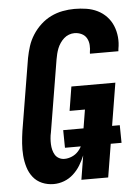

<svg xmlns="http://www.w3.org/2000/svg" viewBox="-53 -785 607 835"><g transform="rotate(-5 250.0 -367.5)"><path d="M148 8Q121 8 97.5 -2Q74 -12 58.5 -31.5Q43 -51 35.5 -76Q28 -101 26 -127Q24 -153 26 -180Q28 -207 32 -234L84 -548Q89 -574 97 -599Q105 -624 120 -647.5Q135 -671 155.5 -690Q176 -709 200.5 -721Q225 -733 251.5 -738Q278 -743 303 -743Q330 -743 355.5 -739Q381 -735 403.5 -724Q426 -713 443 -695Q460 -677 469.5 -654Q479 -631 481.5 -605Q484 -579 479 -553L478 -543H354V-548Q357 -564 356 -580.5Q355 -597 347.5 -610.5Q340 -624 325.5 -631Q311 -638 294 -638Q282 -638 270 -633.5Q258 -629 248.5 -620.5Q239 -612 231.5 -601Q224 -590 219.5 -578.5Q215 -567 212 -555Q209 -543 207 -531L155 -217Q152 -204 151 -191Q150 -178 150.5 -165.5Q151 -153 154 -141Q157 -129 163 -119Q169 -109 180 -103Q191 -97 204 -97Q220 -97 236.5 -104Q253 -111 265 -124.5Q277 -138 283 -154Q289 -170 292 -187L311 -303H244L261 -408H453L386 0H269L286 -105Q277 -83 264.5 -62.5Q252 -42 234 -25.5Q216 -9 193.5 -0.5Q171 8 148 8ZM457 -145H210L209 -222H456Z"/></g></svg>

Font: Iosevka Term Curly Extrabold
Style: Italic
Weight: 800
Italic angle: -9°
Designer: Belleve Invis
Foundry: Belleve Invis
Version: Version 32.3.0